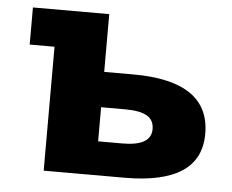

<svg xmlns="http://www.w3.org/2000/svg" viewBox="-44 -588 772 639"><g transform="rotate(5 342.0 -269.0)"><path d="M124 0V-414H41V-538H296V-345H394Q521 -345 585 -301Q649 -257 649 -169Q649 -84 585 -42Q521 0 394 0ZM296 -113H377Q473 -113 473 -169Q473 -200 449 -213.5Q425 -227 377 -227H296Z"/></g></svg>

Font: Geist ExtBd
Style: Regular
Weight: 400
Designer: Basement.studio, Andrés Briganti, Mateo Zaragoza
Foundry: Basement.studio, Vercel, Andrés Briganti, Guido Ferreyra, Mateo Zaragoza
Version: Version 1.401